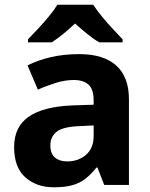

<svg xmlns="http://www.w3.org/2000/svg" viewBox="-20 -786 639 816"><path d="M317 -556Q420 -556 474 -507.5Q528 -459 528 -364V0H423L394 -74H390Q367 -45 342.5 -26Q318 -7 286 1.5Q254 10 208 10Q136 10 88 -32Q40 -74 40 -161Q40 -247 102 -290Q164 -333 287 -338L378 -341V-358Q378 -407 356 -426.5Q334 -446 294 -446Q257 -446 218 -434Q179 -422 141 -405L97 -508Q140 -530 195.5 -543Q251 -556 317 -556ZM321 -250Q250 -248 222 -227Q194 -206 194 -168Q194 -133 213.5 -116.5Q233 -100 265 -100Q313 -100 345.5 -128Q378 -156 378 -208V-253ZM376 -766Q391 -743 413.5 -715.5Q436 -688 460 -662.5Q484 -637 501 -619V-606H402Q376 -621 351 -641.5Q326 -662 299 -686Q273 -662 249.5 -642.5Q226 -623 200 -606H99V-619Q118 -638 141.5 -663.5Q165 -689 187.5 -716Q210 -743 224 -766Z"/></svg>

Font: Noto Sans Cherokee
Style: Regular
Weight: 400
Designer: Monotype Design Team
Foundry: Monotype Imaging Inc.
Version: Version 2.001